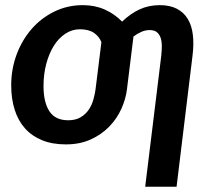

<svg xmlns="http://www.w3.org/2000/svg" viewBox="-20 -540 800 728"><path d="M364.5 -380Q356 -402 336 -415.5Q316 -429 283 -429Q253 -429 227.8 -412.2Q202.5 -395.5 184.2 -366.5Q166 -337.5 155.5 -298.2Q145 -259 145 -214Q145 -152.5 167.2 -118.2Q189.5 -84 238.5 -84Q267 -84 286 -95.5Q305 -107 316.8 -124.5Q328.5 -142 334.2 -163Q340 -184 342.5 -203ZM461.5 -202.5Q457 -164.5 440 -127Q423 -89.5 393.8 -59.5Q364.5 -29.5 323.5 -11Q282.5 7.5 229.5 7.5Q178.5 7.5 139.8 -8.2Q101 -24 75 -53Q49 -82 35.8 -123.5Q22.5 -165 22.5 -216.5Q22.5 -278.5 43.2 -333.8Q64 -389 100.2 -430.5Q136.5 -472 186.2 -496.2Q236 -520.5 294 -520.5Q339.5 -520.5 376.8 -504Q414 -487.5 443 -458Q474 -488 508.8 -504.2Q543.5 -520.5 586 -520.5Q624 -520.5 650.2 -507Q676.5 -493.5 691.8 -468.5Q707 -443.5 711.2 -408.2Q715.5 -373 710 -329L649.5 168H530.5L591.5 -329Q593.5 -348.5 593.5 -366Q593.5 -383.5 589 -396.8Q584.5 -410 574.8 -418Q565 -426 547.5 -426Q531.5 -426 516 -419.2Q500.5 -412.5 486 -401.5V-401Z"/></svg>

Font: Lato 2
Style: Bold Italic
Weight: 700
Italic angle: -7°
Designer: Lukasz Dziedzic with Adam Twardoch and Botio Nikoltchev
Foundry: tyPoland Lukasz Dziedzic
Version: Version 2.015; 2015-08-06; http://www.latofonts.com/